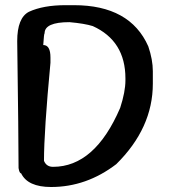

<svg xmlns="http://www.w3.org/2000/svg" viewBox="-20 -744 662 753"><path d="M236.9 -723.7H270Q490.2 -723.7 561.6 -562.1Q579.4 -509.8 579.4 -464.7V-415.8Q579.4 -241.7 436 -100.2Q318.9 -10.6 180.3 -10.6Q88.7 -10.6 62.8 -64.3Q56.1 -64.3 52.8 -84.9Q52.8 -198.1 47.5 -582.7Q47.5 -673.9 93.5 -697.8Q149.6 -723.7 236.9 -723.7ZM149.6 -567.4Q177.9 -567.4 177.9 -518.5V-497.8Q152.5 -229.3 152.5 -113.2Q162.1 -89.7 188 -89.7Q352 -89.7 451.3 -320.9Q471.9 -384.2 471.9 -428.8V-436.5Q471.9 -583.7 343.9 -641.7Q311.8 -651.8 252.3 -657.1Q154.9 -657.1 154.9 -613.4Q152.5 -613.4 149.6 -567.4Z"/></svg>

Font: Namteng
Style: Regular
Weight: 400
Designer: Khon Soe Zaw Thu
Foundry: MPUA
Version: Version 1.03 June 17, 2016